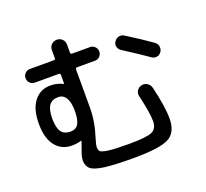

<svg xmlns="http://www.w3.org/2000/svg" viewBox="-142 -976 1285 1200"><g transform="rotate(-20 500.0 -375.5)"><path d="M235.4 -464.8Q194.3 -464.8 174.8 -437.5Q155.3 -410.2 155.3 -350.1Q155.3 -290 174.8 -262.7Q194.3 -235.4 235.4 -235.4Q271.5 -235.4 288.1 -262.2Q304.7 -289.1 304.7 -349.6Q304.7 -405.3 286.6 -435.1Q268.6 -464.8 235.4 -464.8ZM214.8 -150.4Q146.5 -150.4 106 -201.2Q65.4 -252 65.4 -349.6Q65.4 -445.3 106 -497.6Q146.5 -549.8 214.8 -549.8Q256.8 -549.8 296.9 -530.3H298.8Q299.8 -530.3 299.8 -531.2V-588.9Q299.8 -599.6 289.1 -599.6H129.9Q111.3 -599.6 98.1 -612.8Q85 -626 85 -645Q85 -664.1 98.1 -677.2Q111.3 -690.4 129.9 -690.4H289.1Q299.8 -690.4 299.8 -701.2V-754.9Q299.8 -776.4 314.5 -790.5Q329.1 -804.7 350.1 -804.7Q371.1 -804.7 385.7 -790.5Q400.4 -776.4 400.4 -754.9V-701.2Q400.4 -690.4 411.1 -690.4H530.3Q548.8 -690.4 562 -677.2Q575.2 -664.1 575.2 -645Q575.2 -626 562 -612.8Q548.8 -599.6 530.3 -599.6H411.1Q400.4 -599.6 400.4 -588.9V-335Q400.4 -243.2 369.1 -146.5Q355.5 -102.5 355.5 -87.9Q355.5 -68.4 364.7 -59.1Q374 -49.8 416.5 -43.9Q459 -38.1 549.8 -38.1Q670.9 -38.1 706.5 -54.7Q742.2 -71.3 742.2 -122.1Q742.2 -176.8 713.9 -297.9Q709 -317.4 720.2 -334.5Q731.4 -351.6 751.5 -356Q771.5 -360.4 789.1 -349.1Q806.6 -337.9 811.5 -318.4Q844.7 -182.6 844.7 -101.6Q844.7 -9.8 785.2 22.5Q725.6 54.7 549.8 54.7Q421.9 54.7 356.9 45.9Q292 37.1 268.6 17.6Q245.1 -2 245.1 -40Q245.1 -64.5 261.7 -106.4Q274.4 -140.6 279.3 -156.2V-158.2Q278.3 -158.2 278.3 -158.7Q278.3 -159.2 277.3 -159.2Q244.1 -150.4 214.8 -150.4ZM920.9 -576.2Q936.5 -565.4 939.9 -545.9Q943.4 -526.4 932.1 -510.3Q920.9 -494.1 902.8 -491.2Q884.8 -488.3 869.1 -499Q805.7 -543.9 706.1 -607.4Q690.4 -617.2 685.5 -635.7Q680.7 -654.3 692.4 -669.9Q703.1 -686.5 721.7 -690.9Q740.2 -695.3 756.8 -684.6Q849.6 -627 920.9 -576.2Z"/></g></svg>

Font: Rounded-X Mgen+ 1m medium
Style: Regular
Weight: 500
Designer: [Source Han Sans]
Ryoko NISHIZUKA  (kana & ideographs); Paul D. Hunt (Latin, Greek & Cyrillic); Wenlong ZHANG  (bopomofo
Version: Version 1.059.20150602